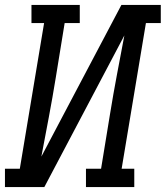

<svg xmlns="http://www.w3.org/2000/svg" viewBox="-30 -755 669 775"><path d="M-10 0V-74H50L148 -662H97V-735H292V-662H231L195 -441Q182 -361 167 -281.5Q152 -202 137 -123L460 -735H619V-662H559L461 -74H512V0H317V-74H378L414 -294Q427 -374 442 -453.5Q457 -533 472 -612L149 0Z"/></svg>

Font: Iosevka Slab Extended
Style: Italic
Weight: 400
Width: 7
Italic angle: -9°
Monospace: yes
Designer: Belleve Invis
Foundry: Belleve Invis
Version: Version 11.1.0; ttfautohint (v1.8.3)